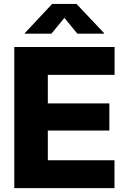

<svg xmlns="http://www.w3.org/2000/svg" viewBox="-20 -970 653 990"><path d="M53.7 0V-727.5H570.8V-584H226.6V-437H543.9V-296.9H226.6V-143.6H570.3V0ZM245.1 -796.4H107.4V-798.8L249 -949.7H374.5L517.1 -798.8V-796.4H378.9L312 -877.9Z"/></svg>

Font: Inter 20pt ExtraBold
Style: Regular
Weight: 800
Version: Version 4.001;git-66647c0bb